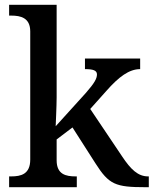

<svg xmlns="http://www.w3.org/2000/svg" viewBox="-20 -780 640 800"><path d="M18 0H300V-45H295C255 -45 216 -53 216 -112V-199L282 -249L378 -99C434 -11 461 0 586 0H600V-45H597C555 -45 525 -74 489 -128L356 -326L423 -401C475 -460 518 -492 564 -492V-536H334V-492C367 -492 384 -487 384 -470C384 -453 374 -434 337 -392L212 -254C212 -257 216 -339 216 -375V-760H18V-715H27C66 -715 106 -706 106 -649V-115C106 -54 67 -45 27 -45H18Z"/></svg>

Font: Noto Serif Malayalam Medium
Style: Regular
Weight: 500
Designer: Indian type Foundry, Jelle Bosma, Monotype Design Team
Foundry: Monotype Imaging Inc.
Version: Version 2.104